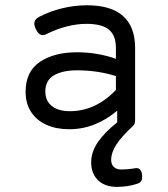

<svg xmlns="http://www.w3.org/2000/svg" viewBox="-20 -482 640 732"><path d="M495.1 -299.3V-26.9Q495.1 -17.6 493.4 -11.7Q491.7 -5.9 487.3 -2Q442.9 39.1 423.3 69.6Q403.8 100.1 403.8 127.4Q403.8 145 414.1 154.5Q424.3 164.1 441.4 164.1Q468.3 164.1 496.6 159.2Q508.3 157.2 515.1 165.8Q522 174.3 522 193.4Q522 203.1 517.8 209Q513.7 214.8 505.4 217.8Q468.8 230.5 425.3 230.5Q379.9 230.5 353.8 205.1Q327.6 179.7 327.6 137.2Q327.6 97.7 352.8 60.5Q377.9 23.4 426.8 -15.6V-60.1Q387.2 -26.4 341.1 -7.8Q294.9 10.7 243.7 10.7Q194.8 10.7 157.2 -6.1Q119.6 -22.9 98.6 -55.2Q77.6 -87.4 77.6 -131.8Q77.6 -209.5 132.1 -246.1Q186.5 -282.7 273.4 -282.7Q351.1 -282.7 421.9 -257.8V-299.3Q421.9 -346.7 395.3 -368.9Q368.7 -391.1 309.6 -391.1Q272.9 -391.1 233.4 -380.9Q193.8 -370.6 158.2 -352.5Q150.4 -348.1 143.1 -348.1Q127.4 -348.1 116.2 -371.6Q110.8 -383.3 110.8 -391.1Q110.8 -408.2 128.9 -417.5Q169.9 -439 217 -450.4Q264.2 -461.9 311.5 -461.9Q403.3 -461.9 449.2 -420.9Q495.1 -379.9 495.1 -299.3ZM152.8 -133.3Q152.8 -97.7 177.5 -77.9Q202.1 -58.1 246.6 -58.1Q343.8 -58.1 421.9 -138.7V-191.9Q388.7 -202.6 350.6 -208.3Q312.5 -213.9 273.9 -213.9Q217.8 -213.9 185.3 -194.6Q152.8 -175.3 152.8 -133.3Z"/></svg>

Font: Courier Prime Code
Style: Regular
Weight: 400
Designer: Alan Dague-Greene
Foundry: Quote-Unquote Apps
Version: Version 3.0318